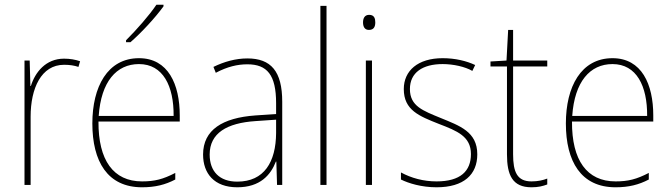

<svg xmlns="http://www.w3.org/2000/svg" viewBox="-20 -785 2848 815"><path d="M252 -536C174 -536 129 -478 111 -420H109L106 -528H84V0H110V-290C110 -410 155 -510 252 -510C276 -510 295 -507 313 -501L320 -525C300 -532 277 -536 252 -536Z M674 -758V-765H644C613 -719 560 -659 515 -614V-606H534C581 -647 640 -711 674 -758ZM570 -538C436 -538 372 -416 372 -261C372 -100 436 10 583 10C639 10 682 -1 724 -23V-51C672 -24 636 -15 583 -15C461 -15 397 -105 398 -269H743V-295C743 -427 694 -538 570 -538ZM570 -513C672 -513 718 -420 717 -293H399C409 -438 474 -513 570 -513Z M1030 -537C980 -537 931 -523 886 -501L896 -476C945 -502 988 -512 1030 -512C1114 -512 1152 -467 1152 -347V-301L1064 -295C925 -285 842 -234 842 -129C842 -49 889 10 987 10C1084 10 1129 -42 1151 -99H1153L1156 0H1178V-353C1178 -483 1130 -537 1030 -537ZM1065 -271 1152 -277V-220C1151 -98 1102 -14 987 -14C912 -14 870 -57 870 -129C870 -220 943 -263 1065 -271Z M1366 0V-760H1340V0Z M1547 -722C1527 -722 1521 -706 1521 -690C1521 -673 1527 -658 1546 -658C1567 -658 1573 -672 1573 -690C1573 -706 1569 -722 1547 -722ZM1559 -528H1533V0H1559Z M2006 -130C2006 -226 1931 -251 1851 -284C1776 -315 1720 -334 1720 -407C1720 -477 1774 -513 1859 -513C1904 -513 1954 -502 1985 -484L1997 -509C1961 -526 1913 -538 1859 -538C1754 -538 1694 -485 1694 -407C1694 -317 1760 -292 1843 -259C1921 -229 1979 -206 1979 -131C1979 -59 1935 -15 1833 -15C1778 -15 1726 -29 1682 -53V-23C1714 -7 1769 10 1833 10C1949 10 2006 -44 2006 -130Z M2236 -15C2175 -15 2158 -55 2158 -130V-503H2303V-528H2158V-658H2137L2130 -528L2062 -524V-503H2132V-130C2132 -42 2155 10 2236 10C2265 10 2284 5 2303 -2V-27C2285 -20 2263 -15 2236 -15Z M2580 -538C2446 -538 2382 -416 2382 -261C2382 -100 2446 10 2593 10C2649 10 2692 -1 2734 -23V-51C2682 -24 2646 -15 2593 -15C2471 -15 2407 -105 2408 -269H2753V-295C2753 -427 2704 -538 2580 -538ZM2580 -513C2682 -513 2728 -420 2727 -293H2409C2419 -438 2484 -513 2580 -513Z"/></svg>

Font: Noto Sans Gurmukhi SemiCondensed Thin
Style: Regular
Weight: 100
Width: 4
Designer: Jelle Bosma - Monotype Design Team
Foundry: Monotype Imaging Inc.
Version: Version 2.004